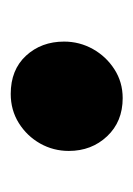

<svg xmlns="http://www.w3.org/2000/svg" viewBox="36 -280 254 367"><g transform="rotate(-90 163.5 -96.0)"><path d="M160 11Q115 11 87 -18.8Q59 -48.5 59 -92Q59 -121.5 73.2 -146.8Q87.5 -172 112.2 -187.5Q137 -203 168 -203Q214 -203 241 -173.8Q268 -144.5 268 -101Q268 -71.5 253.8 -46Q239.5 -20.5 215 -4.8Q190.5 11 160 11Z"/></g></svg>

Font: Koeln Type Sans ExtraBold
Style: Regular
Weight: 800
Designer: Eben Sorkin
Foundry: Eben Sorkin
Version: Version 2.001